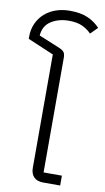

<svg xmlns="http://www.w3.org/2000/svg" viewBox="-104 -914 524 960"><g transform="rotate(10 158.0 -434.5)"><path d="M188 0Q156 0 140 -17Q124 -34 124 -63V-639L-8 -695V-706Q-8 -743 5.5 -773Q19 -803 43 -824.5Q67 -846 99.5 -857.5Q132 -869 171 -869Q228 -869 264.5 -852Q301 -835 324 -809L289 -774Q270 -794 243 -806.5Q216 -819 175 -819Q123 -819 85 -795Q47 -771 43 -721L152 -676Q168 -669 174.5 -660Q181 -651 181 -631V-50H274V0Z"/></g></svg>

Font: IBM Plex Thai Light
Style: Regular
Weight: 300
Designer: Mike Abbink, Paul van der Laan, Pieter van Rosmalen, Ben Mitchell, Mark Frömberg
Foundry: Bold Monday
Version: Version 1.0